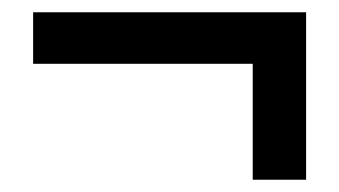

<svg xmlns="http://www.w3.org/2000/svg" viewBox="-20 -392 553 313"><path d="M392 -99V-288H34V-372H479V-99Z"/></svg>

Font: Source Sans 3 SemiBold
Style: Regular
Weight: 600
Designer: Paul D. Hunt
Foundry: Adobe
Version: Version 3.046;hotconv 1.0.118;makeotfexe 2.5.65603